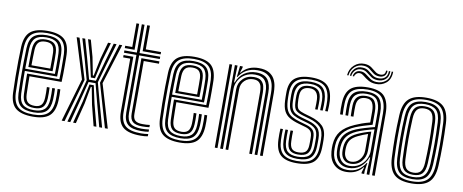

<svg xmlns="http://www.w3.org/2000/svg" viewBox="-67 -1060 3280 1359"><g transform="rotate(10 1573.0 -381.0)"><path d="M211.2 8Q128.2 8 88.5 -24Q48.8 -56 45.2 -133.5Q43 -185.2 42.4 -245.4Q41.8 -305.5 42.5 -363.1Q43.2 -420.8 45.2 -465.2Q49.2 -543.5 88.8 -575.8Q128.2 -608 210 -608Q292 -608 329.9 -575.9Q367.8 -543.8 371.2 -467.8Q371.5 -460.2 371.9 -438.1Q372.2 -416 372.2 -386.2Q372.2 -356.5 371.9 -325.6Q371.5 -294.8 370 -269.5H139.2Q139.5 -233 140.1 -201.9Q140.8 -170.8 141.8 -139.5Q143.5 -102 159.6 -85.8Q175.8 -69.5 211.2 -69.5Q241.5 -69.5 257 -84.8Q272.5 -100 274.5 -138.2Q275.2 -154.8 275.1 -176.2Q275 -197.8 273.8 -215.8H293.2Q294.5 -195.8 294.5 -173.9Q294.5 -152 293.8 -137.5Q291.5 -92.8 272.1 -73.4Q252.8 -54 211.2 -54Q165.5 -54 145 -73.8Q124.5 -93.5 122.5 -138.5Q121 -174.2 120.4 -212Q119.8 -249.8 119.5 -285.5H351.5Q352.8 -319.5 352.9 -357.9Q353 -396.2 352.6 -426.6Q352.2 -457 351.8 -467Q348.8 -534.2 315.9 -563.4Q283 -592.5 210 -592.5Q138 -592.5 103 -563.4Q68 -534.2 64.2 -463.2Q62.8 -423.8 62 -366Q61.2 -308.2 61.8 -247.1Q62.2 -186 64.2 -136Q67.5 -67.8 101.2 -37.6Q135 -7.5 211.2 -7.5Q282.5 -7.5 315.5 -36.9Q348.5 -66.2 351.8 -135Q352.5 -150.8 352.5 -174.1Q352.5 -197.5 351 -215.8H370.5Q372 -197.5 372 -174Q372 -150.5 371.2 -134.2Q367.5 -58 330.2 -25Q293 8 211.2 8ZM211.2 -23Q147 -23 116.8 -48.9Q86.5 -74.8 83.8 -136.2Q81.8 -181.2 81.2 -240.8Q80.8 -300.2 81.2 -359.2Q81.8 -418.2 83.8 -461.8Q86.8 -526 117.6 -551.5Q148.5 -577 210 -577Q272.5 -577 301.1 -551.5Q329.8 -526 332.5 -466.5Q332.8 -457.5 333.1 -431.2Q333.5 -405 333.5 -370.2Q333.5 -335.5 332.2 -301.2H100.2Q100.2 -257.8 100.9 -214.8Q101.5 -171.8 103 -138Q105.5 -83.8 131.1 -61.1Q156.8 -38.5 211.2 -38.5Q261.2 -38.5 285.9 -60.5Q310.5 -82.5 313 -136.2Q313.8 -151.8 313.8 -174.1Q313.8 -196.5 312.5 -215.8H332Q333.2 -196.5 333.2 -174.1Q333.2 -151.8 332.5 -135.8Q329.5 -75.2 301.4 -49.1Q273.2 -23 211.2 -23ZM100.2 -317H313.5Q314.2 -347.2 314.2 -377.6Q314.2 -408 313.9 -431.8Q313.5 -455.5 313 -465.8Q310.8 -516.8 286.9 -539.1Q263 -561.5 210 -561.5Q156.2 -561.5 131 -538.4Q105.8 -515.2 103 -460.8Q101.8 -430.5 101.1 -392.4Q100.5 -354.2 100.2 -317ZM120 -332.8Q120 -357.2 120.6 -394.1Q121.2 -431 122.5 -459.8Q124.8 -506.5 145.5 -526.2Q166.2 -546 210 -546Q252.8 -546 272.2 -527.1Q291.8 -508.2 293.8 -465.2Q294.5 -450.2 294.8 -411.5Q295 -372.8 294 -332.8ZM139.5 -348.5H274.8Q275.5 -386.2 275.1 -419.8Q274.8 -453.2 274.5 -463.5Q273 -498 258.6 -514.2Q244.2 -530.5 210 -530.5Q174.8 -530.5 159.1 -513.4Q143.5 -496.2 141.8 -459Q140.8 -430.5 140.2 -403.8Q139.8 -377 139.5 -348.5Z M459.2 0 509.5 -183.2 543 -311.8 502.8 -458 461 -600H481.5L519 -466.2L558.8 -319.5H607.8L647 -462L686.5 -600H706.8L663.5 -453.8L623.2 -311.8L657.8 -183L708.8 0H688.2L642.8 -170L608.2 -302.5H558.2L524.5 -170.2L479.8 0ZM418.2 0 509.2 -311.2 420.2 -600H440.8L527.8 -311.5L438.8 0ZM729 0 638.8 -311.5 727.2 -600H747.5L657.2 -311.2L749.5 0ZM568.5 -336.2 538.5 -473.2 501.8 -600H522L554.8 -481.5L580 -353H586.2L612 -478.8L645.8 -600H666L627.8 -470L598 -336.2ZM500.2 0 541.5 -159.2 567.8 -286H598.5L626 -159.2L667.8 0H647.5L610.5 -146.2L586.5 -271H580L557 -146.2L520.2 0Z M985.5 -25Q917.5 -25 888 -50.8Q858.5 -76.5 858.5 -135.8V-549.8H769V-566.5H858.5V-770H878V-566.5H1026.5V-549.8H878V-135.8Q878 -85.2 902.9 -63.5Q927.8 -41.8 985.5 -41.8Q1011.2 -41.8 1038 -45.2V-29Q1017 -25 985.5 -25ZM769 -583.2V-600H819.8V-770H839.2V-583.2ZM897.2 -583.2V-770H916.8V-600H1026.5V-583.2ZM985.5 8Q896.8 8 858.2 -25.4Q819.8 -58.8 819.8 -135.8V-516.2H769V-533H839.2V-135.8Q839.2 -67.5 873.1 -38Q907 -8.5 985.5 -8.5Q1012.8 -8.5 1038 -12.8V3.5Q1017.8 8 985.5 8ZM985.5 -58.5Q938.2 -58.5 917.8 -76.4Q897.2 -94.2 897.2 -135.8V-533H1026.5V-516.2H916.8V-135.8Q916.8 -103 932.8 -89Q948.8 -75 985.5 -75Q999 -75 1012.2 -75.5Q1025.5 -76 1038 -78V-61.8Q1015 -58.5 985.5 -58.5Z M1266.8 8Q1183.8 8 1144 -24Q1104.2 -56 1100.8 -133.5Q1098.5 -185.2 1097.9 -245.4Q1097.2 -305.5 1098 -363.1Q1098.8 -420.8 1100.8 -465.2Q1104.8 -543.5 1144.2 -575.8Q1183.8 -608 1265.5 -608Q1347.5 -608 1385.4 -575.9Q1423.2 -543.8 1426.8 -467.8Q1427 -460.2 1427.4 -438.1Q1427.8 -416 1427.8 -386.2Q1427.8 -356.5 1427.4 -325.6Q1427 -294.8 1425.5 -269.5H1194.8Q1195 -233 1195.6 -201.9Q1196.2 -170.8 1197.2 -139.5Q1199 -102 1215.1 -85.8Q1231.2 -69.5 1266.8 -69.5Q1297 -69.5 1312.5 -84.8Q1328 -100 1330 -138.2Q1330.8 -154.8 1330.6 -176.2Q1330.5 -197.8 1329.2 -215.8H1348.8Q1350 -195.8 1350 -173.9Q1350 -152 1349.2 -137.5Q1347 -92.8 1327.6 -73.4Q1308.2 -54 1266.8 -54Q1221 -54 1200.5 -73.8Q1180 -93.5 1178 -138.5Q1176.5 -174.2 1175.9 -212Q1175.2 -249.8 1175 -285.5H1407Q1408.2 -319.5 1408.4 -357.9Q1408.5 -396.2 1408.1 -426.6Q1407.8 -457 1407.2 -467Q1404.2 -534.2 1371.4 -563.4Q1338.5 -592.5 1265.5 -592.5Q1193.5 -592.5 1158.5 -563.4Q1123.5 -534.2 1119.8 -463.2Q1118.2 -423.8 1117.5 -366Q1116.8 -308.2 1117.2 -247.1Q1117.8 -186 1119.8 -136Q1123 -67.8 1156.8 -37.6Q1190.5 -7.5 1266.8 -7.5Q1338 -7.5 1371 -36.9Q1404 -66.2 1407.2 -135Q1408 -150.8 1408 -174.1Q1408 -197.5 1406.5 -215.8H1426Q1427.5 -197.5 1427.5 -174Q1427.5 -150.5 1426.8 -134.2Q1423 -58 1385.8 -25Q1348.5 8 1266.8 8ZM1266.8 -23Q1202.5 -23 1172.2 -48.9Q1142 -74.8 1139.2 -136.2Q1137.2 -181.2 1136.8 -240.8Q1136.2 -300.2 1136.8 -359.2Q1137.2 -418.2 1139.2 -461.8Q1142.2 -526 1173.1 -551.5Q1204 -577 1265.5 -577Q1328 -577 1356.6 -551.5Q1385.2 -526 1388 -466.5Q1388.2 -457.5 1388.6 -431.2Q1389 -405 1389 -370.2Q1389 -335.5 1387.8 -301.2H1155.8Q1155.8 -257.8 1156.4 -214.8Q1157 -171.8 1158.5 -138Q1161 -83.8 1186.6 -61.1Q1212.2 -38.5 1266.8 -38.5Q1316.8 -38.5 1341.4 -60.5Q1366 -82.5 1368.5 -136.2Q1369.2 -151.8 1369.2 -174.1Q1369.2 -196.5 1368 -215.8H1387.5Q1388.8 -196.5 1388.8 -174.1Q1388.8 -151.8 1388 -135.8Q1385 -75.2 1356.9 -49.1Q1328.8 -23 1266.8 -23ZM1155.8 -317H1369Q1369.8 -347.2 1369.8 -377.6Q1369.8 -408 1369.4 -431.8Q1369 -455.5 1368.5 -465.8Q1366.2 -516.8 1342.4 -539.1Q1318.5 -561.5 1265.5 -561.5Q1211.8 -561.5 1186.5 -538.4Q1161.2 -515.2 1158.5 -460.8Q1157.2 -430.5 1156.6 -392.4Q1156 -354.2 1155.8 -317ZM1175.5 -332.8Q1175.5 -357.2 1176.1 -394.1Q1176.8 -431 1178 -459.8Q1180.2 -506.5 1201 -526.2Q1221.8 -546 1265.5 -546Q1308.2 -546 1327.8 -527.1Q1347.2 -508.2 1349.2 -465.2Q1350 -450.2 1350.2 -411.5Q1350.5 -372.8 1349.5 -332.8ZM1195 -348.5H1330.2Q1331 -386.2 1330.6 -419.8Q1330.2 -453.2 1330 -463.5Q1328.5 -498 1314.1 -514.2Q1299.8 -530.5 1265.5 -530.5Q1230.2 -530.5 1214.6 -513.4Q1199 -496.2 1197.2 -459Q1196.2 -430.5 1195.8 -403.8Q1195.2 -377 1195 -348.5Z M1843.5 0V-450Q1843.5 -471.2 1840 -495.8Q1836.5 -520.2 1824.6 -542.1Q1812.8 -564 1788.4 -577.9Q1764 -591.8 1722.5 -591.8Q1677.5 -591.8 1644 -573Q1610.5 -554.2 1590 -520.5H1585.5L1594.2 -600H1613.8V-591L1602 -554H1606.2Q1629 -582.5 1659.4 -595.5Q1689.8 -608.5 1728 -608.5Q1774.5 -608.5 1801.6 -592.9Q1828.8 -577.2 1841.9 -553Q1855 -528.8 1858.9 -502.1Q1862.8 -475.5 1862.8 -453V0ZM1518.5 0V-600H1537.8V0ZM1557.2 0V-600H1576.5L1572.8 -478.2H1577.2Q1594.2 -524 1630.6 -549.6Q1667 -575.2 1716.8 -575Q1774.8 -574.5 1799.5 -542.1Q1824.2 -509.8 1824.2 -449V0H1804.8V-446.8Q1804.8 -502 1783.1 -530.2Q1761.5 -558.5 1710.8 -558.5Q1670.2 -558.5 1640.1 -540.5Q1610 -522.5 1593.5 -493.9Q1577 -465.2 1577 -433.2V0ZM1596 0V-434.5Q1596 -478.5 1626.9 -509.4Q1657.8 -540.2 1706.2 -540.2Q1742 -540.2 1758.9 -524.9Q1775.8 -509.5 1780.8 -487Q1785.8 -464.5 1785.8 -443.8V0H1766.2V-442.8Q1766.2 -462 1762.2 -480.6Q1758.2 -499.2 1744.9 -511.5Q1731.5 -523.8 1703.8 -523.8Q1667.2 -523.8 1641.8 -499.4Q1616.2 -475 1616.2 -436L1615.2 0Z M2105.2 -54Q2065.8 -54 2046.5 -72.6Q2027.2 -91.2 2025.5 -137.2Q2025 -156 2024.8 -175.5Q2024.5 -195 2025.5 -213H2043.8Q2042.8 -195 2043 -177.4Q2043.2 -159.8 2044 -137.8Q2045 -100.8 2059.5 -85.1Q2074 -69.5 2105.2 -69.5Q2141 -69.5 2157.2 -83.9Q2173.5 -98.2 2174.5 -132.8Q2175.2 -150.8 2175.2 -160.9Q2175.2 -171 2175 -187.8Q2174.8 -219.8 2162.9 -233.6Q2151 -247.5 2125.2 -255L2074 -269.8Q2033.5 -281.2 2006.9 -297Q1980.2 -312.8 1966.5 -340.4Q1952.8 -368 1950.8 -415.2Q1950 -432 1949.9 -442.5Q1949.8 -453 1949.8 -465.2Q1948.2 -543.2 1987.6 -575.6Q2027 -608 2109.2 -608Q2187 -608 2222.5 -575.1Q2258 -542.2 2262.8 -467Q2263.5 -455 2263.4 -432.6Q2263.2 -410.2 2261.5 -390.5H2243.2Q2245 -410.8 2245.1 -432.9Q2245.2 -455 2244.5 -466Q2240.8 -533 2209.5 -562.8Q2178.2 -592.5 2109.2 -592.5Q2034.2 -592.5 2000.8 -562.2Q1967.2 -532 1968 -464Q1968 -453 1968.1 -441.9Q1968.2 -430.8 1969 -415.5Q1971.8 -371.2 1984.6 -346.6Q1997.5 -322 2020.9 -308.8Q2044.2 -295.5 2079 -285.5L2130 -270.8Q2163 -261 2178.2 -243.6Q2193.5 -226.2 2193.5 -187.8Q2193.5 -169.5 2193.6 -160.1Q2193.8 -150.8 2193 -132.2Q2192 -91.5 2172.1 -72.8Q2152.2 -54 2105.2 -54ZM2105.2 -23Q2046.5 -23 2018.9 -48.6Q1991.2 -74.2 1989 -135.8Q1988.2 -154.2 1988.1 -175.2Q1988 -196.2 1989 -213H2007.2Q2006.2 -196.2 2006.4 -175.6Q2006.5 -155 2007.2 -136.5Q2009.2 -82.8 2032.8 -60.6Q2056.2 -38.5 2105.2 -38.5Q2160.2 -38.5 2185.2 -60Q2210.2 -81.5 2211.5 -132.5Q2212 -147.8 2212 -159.9Q2212 -172 2212 -187.8Q2212 -235.2 2191.9 -255.5Q2171.8 -275.8 2134.2 -286.2L2084 -300.5Q2053.8 -309.2 2033 -320.8Q2012.2 -332.2 2001 -354.1Q1989.8 -376 1987.5 -415.2Q1986.8 -429.2 1986.6 -441.1Q1986.5 -453 1986.5 -464Q1985.8 -524 2015.4 -550.5Q2045 -577 2109.2 -577Q2169.5 -577 2196.4 -550Q2223.2 -523 2226.2 -465.2Q2227 -453.2 2226.9 -431.2Q2226.8 -409.2 2225 -390.5H2207Q2208 -409 2208.2 -431.9Q2208.5 -454.8 2208.2 -462.8Q2205.8 -516 2181.8 -538.8Q2157.8 -561.5 2109.2 -561.5Q2054.8 -561.5 2030.4 -538.4Q2006 -515.2 2005 -464.5Q2004.8 -449.2 2005.1 -439.1Q2005.5 -429 2006 -415.8Q2007.5 -381.2 2017 -362.4Q2026.5 -343.5 2044.4 -333.8Q2062.2 -324 2089 -316.2L2138.8 -302Q2185.2 -288.5 2207.9 -264.4Q2230.5 -240.2 2230.5 -187.8Q2230.5 -174.5 2230.5 -161.8Q2230.5 -149 2230 -132.2Q2228.5 -74.2 2200 -48.6Q2171.5 -23 2105.2 -23ZM2105.2 8Q2027.5 8 1991.4 -24.5Q1955.2 -57 1952.2 -134.2Q1951.5 -154.8 1951.5 -174.8Q1951.5 -194.8 1952.8 -213H1971Q1969.8 -196.5 1969.8 -175.4Q1969.8 -154.2 1970.5 -135Q1973.2 -65.2 2005.2 -36.4Q2037.2 -7.5 2105.2 -7.5Q2181.2 -7.5 2214.1 -36.8Q2247 -66 2248.5 -131.8Q2249 -150.2 2249 -159.9Q2249 -169.5 2249 -187.8Q2249 -248 2221.9 -275.5Q2194.8 -303 2143.2 -317.8L2094 -332Q2061 -341.5 2043.8 -356.4Q2026.5 -371.2 2024.5 -415.8Q2023.8 -430.2 2023.4 -440.1Q2023 -450 2023.5 -463.5Q2024.8 -505.5 2044.4 -525.8Q2064 -546 2109.2 -546Q2148.5 -546 2168.2 -526.6Q2188 -507.2 2189.8 -462.2Q2190.2 -452.5 2190.1 -432.6Q2190 -412.8 2188.8 -390.5H2170.8Q2171.8 -411 2171.9 -432.4Q2172 -453.8 2171.5 -461.5Q2167.8 -530.5 2109.2 -530.5Q2076.5 -530.5 2059.6 -514.9Q2042.8 -499.2 2042 -463.5Q2041.5 -449.2 2041.8 -439.5Q2042 -429.8 2043 -416Q2045 -379 2058 -367.6Q2071 -356.2 2099.2 -347.8L2147.8 -333.5Q2205.8 -316.8 2236.5 -286Q2267.2 -255.2 2267.2 -187.8Q2267.2 -169 2267.4 -159.5Q2267.5 -150 2266.8 -131.8Q2265.2 -58.8 2228.9 -25.4Q2192.5 8 2105.2 8Z M2648.8 0V-446.5Q2648.8 -519.8 2619.1 -556.1Q2589.5 -592.5 2512.5 -592.5Q2443.5 -592.5 2407.9 -565.2Q2372.2 -538 2369.2 -468.2Q2368.5 -447.2 2368.6 -427.1Q2368.8 -407 2370 -386H2351Q2349.5 -409 2349.2 -428Q2349 -447 2350 -469Q2353 -543.5 2391.2 -575.8Q2429.5 -608 2512.5 -608Q2601.5 -608 2634.8 -567.2Q2668 -526.5 2668 -446.5V0ZM2610 0V-51.5L2614 -122.2H2609.5Q2592.2 -76.5 2557.4 -49.5Q2522.5 -22.5 2473 -22.8Q2431.5 -22.8 2405.1 -48.5Q2378.8 -74.2 2375 -120Q2373.5 -141 2374.5 -163Q2377.8 -215.8 2402.6 -246.8Q2427.5 -277.8 2479.2 -299.8Q2503 -309.5 2539.9 -320.8Q2576.8 -332 2610 -340V-446.5Q2610 -501 2589.5 -531.2Q2569 -561.5 2512.5 -561.5Q2461 -561.5 2435.5 -539.2Q2410 -517 2408 -465.8Q2407.5 -450.8 2407.4 -429.4Q2407.2 -408 2408.8 -386H2389.5Q2388 -407 2388 -428.6Q2388 -450.2 2388.5 -466Q2391 -524.8 2420 -550.9Q2449 -577 2512.5 -577Q2578.5 -577 2603.9 -544.1Q2629.2 -511.2 2629.2 -446.5V0ZM2463.2 8Q2409.2 8 2375.4 -24.4Q2341.5 -56.8 2336.5 -117.2Q2334.5 -141.5 2336 -166Q2339.8 -224.8 2369.9 -262.8Q2400 -300.8 2465.5 -329.5Q2488.8 -339.8 2512.8 -348.5Q2536.8 -357.2 2571.2 -366.2V-446.5Q2571.2 -485.5 2558.6 -508Q2546 -530.5 2512.5 -530.5Q2479.2 -530.5 2463.6 -513.6Q2448 -496.8 2446.8 -463.8Q2446.2 -452.5 2446.1 -430.6Q2446 -408.8 2447 -386H2427.8Q2426.8 -408.2 2426.8 -429.6Q2426.8 -451 2427.2 -465.2Q2429 -507.2 2449.8 -526.6Q2470.5 -546 2512.5 -546Q2557.8 -546 2574.1 -519.4Q2590.5 -492.8 2590.5 -446.5V-353.2Q2558.8 -344.5 2527.5 -334.5Q2496.2 -324.5 2472.5 -314.8Q2360 -268 2355.2 -164.5Q2354.8 -153.5 2354.8 -141.9Q2354.8 -130.2 2355.8 -118.8Q2359.8 -67.2 2389.2 -37.2Q2418.8 -7.2 2468.2 -7.2Q2513.8 -7.2 2544.9 -26.6Q2576 -46 2596.5 -80H2601L2592.2 -21.5V0H2573L2572.8 -8.8L2584.5 -46.5H2580.8Q2538.8 8 2463.2 8ZM2478.8 -38Q2518.8 -38 2548.1 -57.1Q2577.5 -76.2 2593.5 -105.9Q2609.5 -135.5 2609.5 -167.5V-323.8Q2577.8 -316.2 2543.5 -305.6Q2509.2 -295 2486 -284.5Q2441.8 -264.2 2419.8 -236Q2397.8 -207.8 2394 -160.2Q2392.5 -140.5 2394.5 -121.2Q2398.8 -83.2 2420.2 -60.6Q2441.8 -38 2478.8 -38ZM2482.8 -54.5Q2452.2 -54.5 2434.2 -73.8Q2416.2 -93 2413.5 -123.5Q2412 -141.8 2413.2 -158.8Q2416 -202 2435.4 -226.9Q2454.8 -251.8 2492.8 -269.5Q2539.5 -291 2590 -303.8V-166Q2590 -121.8 2560.6 -88.1Q2531.2 -54.5 2482.8 -54.5ZM2485 -69.5Q2521.5 -69.5 2546 -97.6Q2570.5 -125.8 2570.5 -164.5V-283.5Q2536 -272 2500 -254.8Q2465 -237.8 2449.6 -215.9Q2434.2 -194 2432.5 -158Q2431.5 -141.8 2433 -125Q2435 -102 2448.5 -85.8Q2462 -69.5 2485 -69.5ZM2351.8 -667.5Q2355 -712.2 2386.5 -741.2Q2418 -770.2 2461.8 -767.8Q2491 -766.2 2509.5 -753.2Q2528 -740.2 2543.4 -727.1Q2558.8 -714 2578.2 -712.8Q2595.2 -711.2 2606.4 -718.9Q2617.5 -726.5 2618.2 -747.5H2628.5Q2627.8 -720.5 2612.6 -708.8Q2597.5 -697 2574.2 -698.5Q2549.2 -699.8 2532.9 -712.9Q2516.5 -726 2500 -739Q2483.5 -752 2458.2 -753.5Q2419.8 -756 2392.2 -730.9Q2364.8 -705.8 2361.8 -667.5ZM2372 -667.5Q2374.2 -699 2396.2 -720.4Q2418.2 -741.8 2452 -739.2Q2477.5 -738 2494.8 -724.9Q2512 -711.8 2528.8 -698.6Q2545.5 -685.5 2569.2 -684.5Q2599.8 -682.8 2619 -697.9Q2638.2 -713 2638.5 -747.5H2648.8Q2648.5 -706.2 2625 -687.4Q2601.5 -668.5 2567.2 -670.2Q2540.2 -671.5 2521.9 -684.5Q2503.5 -697.5 2487.2 -710.6Q2471 -723.8 2449.8 -725.2Q2420 -727 2402 -709.5Q2384 -692 2382 -667.5ZM2392.2 -667.5Q2393.5 -685.2 2407.2 -699Q2421 -712.8 2446 -711Q2466 -709.8 2482.8 -696.6Q2499.5 -683.5 2518.4 -670.4Q2537.2 -657.2 2563.8 -656Q2602 -654 2630.2 -676.9Q2658.5 -699.8 2658.8 -747.5H2669Q2668.5 -692.8 2635.8 -666.1Q2603 -639.5 2561 -641.8Q2529.5 -643 2507.5 -656.1Q2485.5 -669.2 2470 -682.4Q2454.5 -695.5 2442 -696.8Q2425 -698.5 2414 -688.4Q2403 -678.2 2402.2 -667.5Z M2932.8 8Q2845.5 8 2807.2 -28.8Q2769 -65.5 2765 -147.5Q2761.2 -222.5 2761 -296.4Q2760.8 -370.2 2765 -452.5Q2769.2 -537.8 2809.4 -572.9Q2849.5 -608 2932.8 -608Q3017.5 -608 3056.6 -572.1Q3095.8 -536.2 3100 -452.2Q3103.5 -374.8 3103.6 -298.8Q3103.8 -222.8 3100 -147.5Q3095.5 -62.2 3055.4 -27.1Q3015.2 8 2932.8 8ZM2932.8 -7.5Q3007.5 -7.5 3042 -40.1Q3076.5 -72.8 3080.5 -148.8Q3084 -220.2 3084.1 -294.4Q3084.2 -368.5 3080.5 -451.2Q3076.8 -527 3042.4 -559.8Q3008 -592.5 2932.8 -592.5Q2857.5 -592.5 2822.9 -560Q2788.2 -527.5 2784.2 -451.2Q2780 -365 2780.4 -293.6Q2780.8 -222.2 2784.2 -148.5Q2788 -73.2 2822.2 -40.4Q2856.5 -7.5 2932.8 -7.5ZM2932.8 -23Q2865.8 -23 2836.4 -53Q2807 -83 2803.5 -150Q2800 -226 2799.8 -297.1Q2799.5 -368.2 2803.8 -450.2Q2807.2 -519.2 2837.8 -548.1Q2868.2 -577 2932.8 -577Q2997.5 -577 3027.6 -547.9Q3057.8 -518.8 3061 -450.5Q3064.8 -370.8 3064.9 -299.1Q3065 -227.5 3061 -149.8Q3057.5 -81.8 3027.6 -52.4Q2997.8 -23 2932.8 -23ZM2932.8 -38.5Q2988 -38.5 3013.4 -64.6Q3038.8 -90.8 3041.8 -151.5Q3045.2 -223.8 3045.4 -294.4Q3045.5 -365 3041.8 -449Q3039 -511 3012.8 -536.2Q2986.5 -561.5 2932.8 -561.5Q2875.8 -561.5 2850.9 -534.8Q2826 -508 2823 -448.8Q2819.2 -372.8 2819.1 -302Q2819 -231.2 2823 -150.5Q2826 -90.2 2851.6 -64.4Q2877.2 -38.5 2932.8 -38.5ZM2932.8 -54Q2887 -54 2866 -76.6Q2845 -99.2 2842.2 -151Q2838.8 -229.5 2838.6 -299.4Q2838.5 -369.2 2842.2 -448.2Q2845 -501.5 2866.5 -523.8Q2888 -546 2932.8 -546Q2978 -546 2999 -523.4Q3020 -500.8 3022.5 -448.2Q3026.2 -363 3026 -292.5Q3025.8 -222 3022.5 -152Q3019.8 -99.2 2998.8 -76.6Q2977.8 -54 2932.8 -54ZM2932.8 -69.5Q2968 -69.5 2984.4 -88.9Q3000.8 -108.2 3003 -152.8Q3006.5 -224.8 3006.8 -292.9Q3007 -361 3003 -447.2Q3001 -491 2984.9 -510.8Q2968.8 -530.5 2932.8 -530.5Q2896.2 -530.5 2880.1 -510.6Q2864 -490.8 2861.8 -447.5Q2858 -367.5 2858 -299.6Q2858 -231.8 2861.8 -151.8Q2864 -108.5 2880.2 -89Q2896.5 -69.5 2932.8 -69.5Z"/></g></svg>

Font: Big Shoulders Inline Text SemiBold
Style: Regular
Weight: 600
Designer: Patric King
Foundry: XO Type Co
Version: Version 1.000